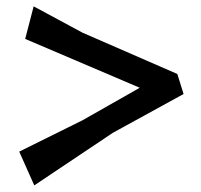

<svg xmlns="http://www.w3.org/2000/svg" viewBox="-20 -555 626 599"><path d="M85 -535.2 58.6 -433.6 416 -281.2 237.3 -179.7 40 -82 86.9 23.4 332 -140.6 552.7 -261.7 533.2 -324.2 237.3 -453.1Z"/></svg>

Font: MaokenAssortedSans-TC
Style: Regular
Weight: 500
Version: Version 0.83